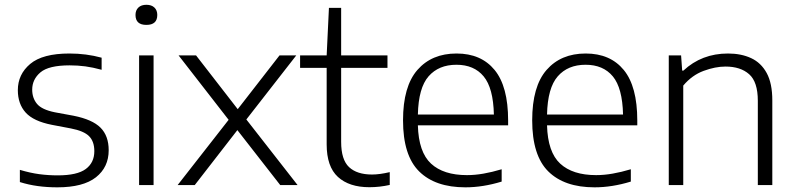

<svg xmlns="http://www.w3.org/2000/svg" viewBox="-20 -773 3325 802"><path d="M219.5 9.5Q176.5 9.5 138 4.2Q99.5 -1 63 -12.5V-63.5Q106.5 -50.5 144 -45.5Q181.5 -40.5 221 -40.5Q302.5 -40.5 338.2 -67Q374 -93.5 374 -141.5Q374 -182 352.2 -204Q330.5 -226 276 -236.5L197 -251.5Q120 -266.5 87.2 -302.8Q54.5 -339 54.5 -396.5Q54.5 -462.5 106.2 -506Q158 -549.5 270 -549.5Q340.5 -549.5 404.5 -532V-481.5Q368 -491.5 336.5 -495.8Q305 -500 271 -500Q183.5 -500 149 -470.8Q114.5 -441.5 114.5 -398.5Q114.5 -363.5 134.5 -339.2Q154.5 -315 209 -304L287.5 -289.5Q365.5 -274 399.8 -239.8Q434 -205.5 434 -145.5Q434 -74.5 380.8 -32.5Q327.5 9.5 219.5 9.5Z M561 0V-541.5H621.5V0ZM591.5 -669Q546 -669 546 -710.5Q546 -730 558 -741.5Q570 -753 591.5 -753Q613 -753 625 -741.5Q637 -730 637 -710.5Q637 -669 591.5 -669Z M722 0 935 -272.5 726 -541.5H799L973 -317L1147.5 -541.5H1217.5L1009 -274L1223 0H1150.5L971.5 -229.5L793.5 0Z M1523 9Q1438.5 9 1391.5 -34Q1344.5 -77 1344.5 -170V-489.5H1233.5V-541.5H1344.5L1354 -740H1405V-541.5H1598.5V-489.5H1405V-180.5Q1405 -106 1438 -75Q1471 -44 1534 -44Q1565.5 -44 1608 -54V-0.5Q1565.5 9 1523 9Z M1924 9.5Q1798 9.5 1730.8 -57Q1663.5 -123.5 1663.5 -270.5Q1663.5 -412 1723.5 -480.8Q1783.5 -549.5 1887 -549.5Q1989.5 -549.5 2046 -480.8Q2102.5 -412 2102.5 -269.5V-249.5H1725.5Q1728.5 -137.5 1780.5 -89.5Q1832.5 -41.5 1930.5 -41.5Q1964 -41.5 1999.8 -47.8Q2035.5 -54 2075.5 -66V-14.5Q1997 9.5 1924 9.5ZM1886.5 -502.5Q1812.5 -502.5 1770.2 -454.2Q1728 -406 1725.5 -294.5H2043Q2040.5 -405.5 2000.2 -454Q1960 -502.5 1886.5 -502.5Z M2463.5 9.5Q2337.5 9.5 2270.2 -57Q2203 -123.5 2203 -270.5Q2203 -412 2263 -480.8Q2323 -549.5 2426.5 -549.5Q2529 -549.5 2585.5 -480.8Q2642 -412 2642 -269.5V-249.5H2265Q2268 -137.5 2320 -89.5Q2372 -41.5 2470 -41.5Q2503.5 -41.5 2539.2 -47.8Q2575 -54 2615 -66V-14.5Q2536.5 9.5 2463.5 9.5ZM2426 -502.5Q2352 -502.5 2309.8 -454.2Q2267.5 -406 2265 -294.5H2582.5Q2580 -405.5 2539.8 -454Q2499.5 -502.5 2426 -502.5Z M2773.5 0V-541.5H2825L2829.5 -478H2834.5Q2911 -549.5 3021 -549.5Q3076 -549.5 3117.5 -530.2Q3159 -511 3182.5 -468Q3206 -425 3206 -353.5V0H3145.5V-352Q3145.5 -431 3109.2 -463Q3073 -495 3010.5 -495Q2968 -495 2919.2 -477Q2870.5 -459 2834 -415.5V0Z"/></svg>

Font: Encode Sans SmExp Lt
Style: Regular
Weight: 300
Width: 6
Designer: Multiple Designers
Foundry: Impallari Type
Version: Version 3.002; ttfautohint (v1.8.3) -l 8 -r 50 -G 200 -x 14 